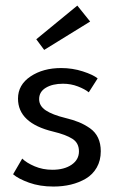

<svg xmlns="http://www.w3.org/2000/svg" viewBox="-20 -672 429 704"><path d="M142 -489 113 -528 263.5 -651.5 310.5 -593ZM204 -422.5Q246 -422.5 283.8 -410.2Q321.5 -398 338 -384.5L305.5 -333.5Q291.5 -345 265.8 -355Q240 -365 211 -365Q172.5 -365 148 -350.2Q123.5 -335.5 123.5 -308.5Q123.5 -283.5 148 -267.2Q172.5 -251 219.5 -239.5Q248.5 -232.5 269.2 -224Q290 -215.5 309.8 -201.8Q329.5 -188 339.5 -166.8Q349.5 -145.5 349.5 -117.5Q349.5 -83.5 334.8 -57.8Q320 -32 295 -17.2Q270 -2.5 240 4.8Q210 12 176 12Q126 12 86.5 -2.2Q47 -16.5 28 -33L61.5 -90.5Q77 -75 107 -62.2Q137 -49.5 172 -49.5Q215.5 -49.5 242.5 -68Q269.5 -86.5 269.5 -117Q269.5 -148 245.2 -163.2Q221 -178.5 175 -189.5Q46 -220.5 46 -310.5Q46 -361 92 -391.8Q138 -422.5 204 -422.5Z"/></svg>

Font: League Spartan
Style: Regular
Weight: 350
Foundry: The League of Moveable Type
Version: Version 2.002